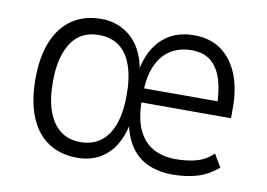

<svg xmlns="http://www.w3.org/2000/svg" viewBox="-61 -596 968 696"><g transform="rotate(10 423.0 -247.5)"><path d="M261 8Q198 8 153.5 -21.5Q109 -51 85.5 -108.5Q62 -166 62 -248Q62 -329 85.5 -386Q109 -443 153.5 -473Q198 -503 261 -503Q322 -503 367.5 -464.5Q413 -426 428 -350H427Q442 -423 487 -463Q532 -503 601 -503Q661 -503 701.5 -474Q742 -445 763.5 -392.5Q785 -340 785 -269V-230H442V-282H746L727 -258Q727 -318 714 -360.5Q701 -403 674 -425.5Q647 -448 602 -448Q558 -448 525 -427.5Q492 -407 473.5 -365Q455 -323 455 -255V-242Q455 -171 475 -129Q495 -87 530.5 -68Q566 -49 612 -49Q655 -49 689.5 -58.5Q724 -68 750 -94L778 -47Q742 -16 701 -4Q660 8 610 8Q564 8 526.5 -7Q489 -22 463 -55Q437 -88 425 -141H427Q418 -97 396.5 -63.5Q375 -30 340.5 -11Q306 8 261 8ZM262 -50Q306 -50 336.5 -73Q367 -96 382.5 -140Q398 -184 398 -248Q398 -311 382.5 -355Q367 -399 337 -421.5Q307 -444 262 -444Q217 -444 187.5 -421.5Q158 -399 142 -355Q126 -311 126 -248Q126 -184 142 -140Q158 -96 188 -73Q218 -50 262 -50Z"/></g></svg>

Font: Nunito Sans 7pt Condensed Light
Style: Regular
Weight: 300
Width: 3
Designer: Vernon Adams
Foundry: Vernon Adams
Version: Version 3.101;gftools[0.9.27]